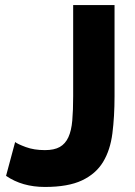

<svg xmlns="http://www.w3.org/2000/svg" viewBox="-20 -730 534 761"><path d="M40 -167Q50 -159 82.5 -147Q115 -135 158 -135Q195 -135 217 -147.5Q239 -160 251 -186Q263 -212 266.5 -252.5Q270 -293 270 -349V-710H434V-349Q434 -268 425.5 -201.5Q417 -135 388.5 -88Q360 -41 305 -15Q250 11 158 11Q68 11 4 -33Z"/></svg>

Font: Boldmen
Style: Bold
Weight: 700
Designer: Matt McInerney, Pablo Impallari, Rodrigo Fuenzalida
Foundry: LIVING CONCEPT
Version: Version 1.000